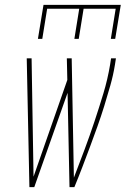

<svg xmlns="http://www.w3.org/2000/svg" viewBox="-20 -770 540 790"><path d="M101 0 90 -530H110L118 -43L257 -441L255 -530H275L284 -39Q306 -96 327.5 -153.5Q349 -211 368.5 -269.5Q388 -328 405.5 -386Q423 -444 433 -504L437 -530H457L453 -504Q446 -461 434 -418.5Q422 -376 409 -334Q396 -292 381 -250Q366 -208 350.5 -166.5Q335 -125 319 -83Q303 -41 286 0H266L258 -388L121 0ZM136 -610 159 -750H477L454 -610H436L456 -734H324L304 -610H286L306 -734H174L154 -610Z"/></svg>

Font: Iosevka Curly Slab ThObl
Style: Regular
Weight: 100
Italic angle: -9°
Monospace: yes
Designer: Belleve Invis
Foundry: Belleve Invis
Version: Version 11.0.0; ttfautohint (v1.8.3)